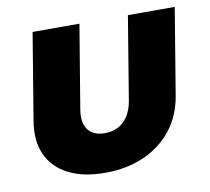

<svg xmlns="http://www.w3.org/2000/svg" viewBox="-65 -602 747 684"><g transform="rotate(-10 308.0 -259.5)"><path d="M262.7 9.8Q183.6 9.8 130.4 -17.6Q77.1 -44.9 54.2 -95.5Q31.2 -146 43 -215.8L94.7 -529.3H264.2L213.9 -226.6Q209 -196.3 215.8 -174.3Q222.7 -152.3 240.5 -140.9Q258.3 -129.4 285.6 -129.4Q313.5 -129.4 335 -140.9Q356.4 -152.3 370.4 -174.3Q384.3 -196.3 389.6 -226.6L439.5 -529.3H608.9L557.1 -215.8Q545.4 -146.5 505.9 -95.9Q466.3 -45.4 404.3 -17.8Q342.3 9.8 262.7 9.8Z"/></g></svg>

Font: Inter 24pt ExtraBold
Style: Italic
Weight: 800
Italic angle: -9.3988°
Designer: Rasmus Andersson
Foundry: rsms
Version: Version 4.001;git-66647c0bb